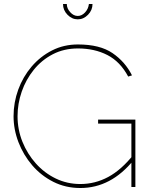

<svg xmlns="http://www.w3.org/2000/svg" viewBox="-20 -938 760 963"><path d="M383 5Q309 5 247.5 -26Q186 -57 141.5 -109Q97 -161 72.5 -225Q48 -289 48 -355Q48 -424 71.5 -488.5Q95 -553 138.5 -604Q182 -655 241 -685Q300 -715 371 -715Q481 -715 544.5 -671.5Q608 -628 642 -560L623 -554Q583 -629 518.5 -662Q454 -695 371 -695Q301 -695 245 -666Q189 -637 149.5 -588Q110 -539 89 -478.5Q68 -418 68 -355Q68 -288 92.5 -227Q117 -166 160 -118Q203 -70 260 -42.5Q317 -15 383 -15Q457 -15 523 -50.5Q589 -86 651 -164V-136Q537 5 383 5ZM639 -318H472V-338H659V0H639ZM370 -858Q390 -858 406.5 -875.5Q423 -893 426 -918H444Q444 -887 421.5 -864Q399 -841 370 -841Q341 -841 318.5 -864Q296 -887 296 -918H315Q315 -896 332 -877Q349 -858 370 -858Z"/></svg>

Font: Raleway Thin Thin
Style: Regular
Weight: 250
Version: Version 4.026